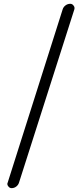

<svg xmlns="http://www.w3.org/2000/svg" viewBox="-20 -810 432 1010"><path d="M41 179.7Q30.3 179.7 23.4 169.9Q18.6 164.1 18.6 158.2Q18.6 154.3 20.5 150.4L309.6 -760.7Q313.5 -773.4 324.7 -781.7Q335.9 -790 349.6 -790Q360.4 -790 367.2 -780.3Q372.1 -774.4 372.1 -767.6Q372.1 -764.6 371.1 -760.7L80.1 150.4Q76.2 163.1 65.4 171.4Q54.7 179.7 41 179.7Z"/></svg>

Font: Gen Jyuu Gothic P Normal
Style: Regular
Weight: 300
Designer: [Source Han Sans]
Ryoko NISHIZUKA  (kana & ideographs); Paul D. Hunt (Latin, Greek & Cyrillic); Wenlong ZHANG  (bopomofo
Version: Version 1.002.20150607